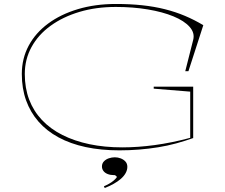

<svg xmlns="http://www.w3.org/2000/svg" viewBox="-20 -743 1135 968"><path d="M755 -296V-306H954V-47Q912 -32 868 -20Q824 -8 777.5 -0.5Q731 7 682 11Q633 15 582 15Q489 15 412 -1.5Q335 -18 275 -50.5Q215 -83 174 -130Q133 -177 111.5 -237Q90 -297 90 -370Q90 -448 124.5 -512.5Q159 -577 222.5 -624Q286 -671 373 -697Q460 -723 564 -723Q636 -723 697 -716.5Q758 -710 811.5 -696.5Q865 -683 912.5 -663Q960 -643 1005 -616L930 -384H914L954 -542Q963 -577 936 -607.5Q909 -638 854.5 -660.5Q800 -683 725 -695.5Q650 -708 564 -708Q464 -708 380.5 -683Q297 -658 235 -613Q173 -568 139 -506Q105 -444 105 -370Q105 -299 127 -241Q149 -183 191.5 -138Q234 -93 294.5 -62.5Q355 -32 431 -16Q507 0 597 0Q674 0 759.5 -11.5Q845 -23 939 -48V-281ZM508 205 504 196Q518 190 530.5 183Q543 176 553.5 167Q564 158 570 149L560 140H556Q537 140 523 134.5Q509 129 501.5 119Q494 109 494 96Q494 81 504 70.5Q514 60 529 55Q544 50 559 50Q574 50 588.5 55.5Q603 61 612.5 71.5Q622 82 622 98Q622 114 613.5 129.5Q605 145 589.5 158.5Q574 172 553.5 183.5Q533 195 508 205Z"/></svg>

Font: Kalnia Expanded Thin
Style: Regular
Weight: 250
Width: 7
Designer: Frida Medrano
Foundry: Frida Medrano
Version: Version 1.105